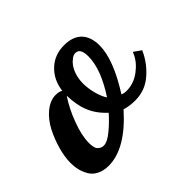

<svg xmlns="http://www.w3.org/2000/svg" viewBox="-114 -482 639 639"><g transform="rotate(-45 205.0 -162.5)"><path d="M83 -40C79.6 -47.4 78.1 -56.6 78.1 -67.9C78.1 -91.3 84 -118.7 95.7 -149.4C106.9 -180.2 121.1 -207.5 137.2 -231.9C138.7 -173.8 153.3 -131.8 195.8 -92.8C181.6 -76.7 166.5 -62 149.4 -47.9C132.3 -33.7 118.2 -26.9 106.9 -26.9C97.2 -26.9 89.4 -31.2 83 -40ZM228 -132.8C212.9 -154.8 204.1 -193.4 204.1 -222.2C204.1 -253.9 215.3 -287.1 238.8 -304.2C245.1 -309.6 251.5 -312 257.8 -312C267.1 -312 273.4 -307.6 276.9 -298.8C279.3 -293 280.8 -284.2 280.8 -272.9C280.8 -233.4 263.2 -186.5 228 -132.8ZM393.1 -172.9C384.8 -153.8 371.1 -137.7 352.1 -123.5C333 -109.4 312 -102.1 290 -102.1C281.2 -102.1 274.4 -103.5 269 -106C311.5 -172.9 333 -228.5 333 -272.9C333 -321.8 308.6 -356.9 250 -356.9C220.2 -356.9 194.8 -347.7 174.8 -328.6C154.3 -309.6 142.1 -284.7 138.2 -253.9C131.8 -257.8 123.5 -259.8 112.8 -259.8C77.1 -259.8 42.5 -228.5 21.5 -188C0.5 -147 -12.2 -100.1 -12.2 -64.9C-12.2 -41.5 -7.8 -21 3.9 -1C15.1 19 39.1 32.2 70.8 32.2C125 32.2 180.7 -0.5 238.8 -65.9C252.9 -61.5 269 -59.1 287.1 -59.1C317.9 -59.1 345.2 -68.8 368.2 -88.9C391.1 -108.4 408.7 -131.8 420.9 -159.2L421.9 -161.1L396 -179.2Z"/></g></svg>

Font: Dancing Script
Style: Regular
Weight: 800
Designer: Pablo Impallari
Foundry: Pablo Impallari
Version: Version 2.001